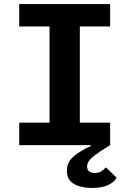

<svg xmlns="http://www.w3.org/2000/svg" viewBox="-20 -718 640 950"><path d="M75 -111H225V-587H75V-698H525V-587H375V-111H525V0Q476 30 451.5 48.5Q427 67 419 80Q411 93 411 105Q411 124 422.5 131Q434 138 449 138Q467 138 480.5 130Q494 122 504 110L557 161Q544 185 513 198.5Q482 212 435 212Q402 212 373.5 204Q345 196 328 177.5Q311 159 311 127Q311 85 343 57Q375 29 430 4L428 0H75Z"/></svg>

Font: Lilex
Style: Regular
Weight: 400
Monospace: yes
Designer: Mike Abbink, Paul van der Laan, Pieter van Rosmalen, Mikhael Khrustik
Foundry: Mikhael Khrustik
Version: Version 2.510